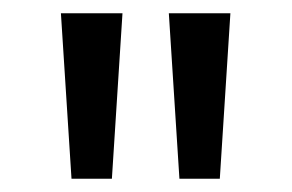

<svg xmlns="http://www.w3.org/2000/svg" viewBox="-20 -790 441 290"><path d="M88 -520 72 -770H165L149 -520ZM251 -520 235 -770H328L312 -520Z"/></svg>

Font: Bitter Thin Medium
Style: Regular
Weight: 500
Version: Version 3.021